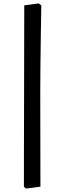

<svg xmlns="http://www.w3.org/2000/svg" viewBox="-20 -827 376 1116"><path d="M130 269 215 258C215 258 214 -119 214 -291C214 -457 220 -796 220 -796L205 -807L121 -796L120 -276C119 -97 119 258 119 258Z"/></svg>

Font: Alegreya SC
Style: Bold
Weight: 700
Designer: Juan Pablo del Peral
Foundry: Huerta Tipografica
Version: Version 2.007;PS 002.007;hotconv 1.0.88;makeotf.lib2.5.64775